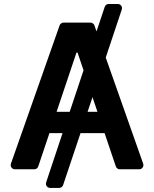

<svg xmlns="http://www.w3.org/2000/svg" viewBox="-20 -839 764 952"><path d="M207.7 72.1Q207.7 68.5 208.8 65.3L290.1 -179H225.1L169.7 -13.8Q167.6 -7.5 162.3 -3.6Q157 0.4 150.2 0.4H54Q45.1 0.4 39.1 -5.9Q33 -12.1 33 -20.6Q33 -24.1 34.1 -27.3L275.6 -713.1Q277.7 -719.1 283.2 -723Q288.7 -726.9 295.1 -726.9H428.6Q435 -726.9 440.5 -723Q446 -719.1 448.2 -713.1L458.5 -683.2L499.3 -805Q501.4 -811.4 506.7 -815.3Q512.1 -819.2 518.8 -819.2H564.3Q572.8 -819.2 578.8 -813.2Q584.9 -807.2 584.9 -798.7Q584.9 -795.1 583.8 -791.9L504.3 -553.6L690 -27.3Q691.1 -24.1 691.1 -20.6Q691.1 -12.1 685 -5.9Q679 0.4 670.1 0.4H573.9Q567.1 0.4 561.8 -3.6Q556.5 -7.5 554.3 -13.8L498.6 -179H379.3L293 78.5Q290.8 84.9 285.5 88.8Q280.2 92.7 273.4 92.7H228.3Q219.8 92.7 213.8 86.6Q207.7 80.6 207.7 72.1ZM325.6 -284.8 394.2 -490.4 364.7 -577.8H359L260.7 -284.8ZM463.1 -284.8 438.6 -357.2 414.4 -284.8Z"/></svg>

Font: DeltaSans SemiBold
Style: Regular
Weight: 600
Designer: Rasmus Andersson
Foundry: rsms
Version: Version 3.012